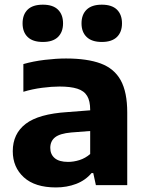

<svg xmlns="http://www.w3.org/2000/svg" viewBox="-20 -812 638 842"><path d="M225.5 10Q133.5 10 84.8 -34.2Q36 -78.5 36 -149Q36 -225.5 92.8 -269Q149.5 -312.5 276 -320.5L404.5 -330.5L421 -241L292 -231Q242.5 -226.5 221.5 -209.8Q200.5 -193 200.5 -163.5Q200.5 -135 220 -118.5Q239.5 -102 278.5 -102Q303 -102 328.5 -110Q354 -118 375.5 -136.5V-330.5Q375.5 -369 362.2 -391.2Q349 -413.5 319.2 -423Q289.5 -432.5 241 -432.5Q207.5 -432.5 164.8 -427Q122 -421.5 82.5 -409.5V-531Q126 -543.5 176.2 -549.5Q226.5 -555.5 269.5 -555.5Q362.5 -555.5 421.8 -533.5Q481 -511.5 509.5 -459.8Q538 -408 538 -318.5V0H400.5L389 -53H381.5Q354.5 -21 313.8 -5.5Q273 10 225.5 10ZM426.5 -628Q382.5 -628 360 -649.8Q337.5 -671.5 337.5 -709.5Q337.5 -748 360 -769.8Q382.5 -791.5 426.5 -791.5Q470.5 -791.5 492.8 -769.8Q515 -748 515 -709.5Q515 -671.5 492.8 -649.8Q470.5 -628 426.5 -628ZM168 -628Q123.5 -628 101.2 -649.8Q79 -671.5 79 -709.5Q79 -748 101.2 -769.8Q123.5 -791.5 168 -791.5Q212 -791.5 234.2 -769.8Q256.5 -748 256.5 -709.5Q256.5 -671.5 234.2 -649.8Q212 -628 168 -628Z"/></svg>

Font: Encode Sans SemiExpanded
Style: Bold
Weight: 700
Width: 6
Designer: Multiple Designers
Foundry: Impallari Type
Version: Version 3.002